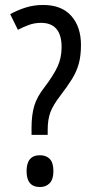

<svg xmlns="http://www.w3.org/2000/svg" viewBox="-20 -744 381 773"><path d="M107 -201V-230Q107 -281 118 -318Q129 -355 160 -394Q195 -440 211.5 -475.5Q228 -511 228 -554Q228 -652 145 -652Q119 -652 96 -643.5Q73 -635 52 -624L21 -687Q50 -703 83 -713.5Q116 -724 154 -724Q228 -724 267 -680Q306 -636 306 -563Q306 -519 297 -487Q288 -455 270 -426Q252 -397 223 -359Q193 -320 182.5 -291Q172 -262 172 -221V-201ZM87 -55Q87 -119 141 -119Q166 -119 180.5 -104Q195 -89 195 -55Q195 -22 180 -6.5Q165 9 141 9Q87 9 87 -55Z"/></svg>

Font: Noto Sans Sinhala UI ExtraCondensed
Style: Regular
Weight: 400
Width: 2
Designer: Jelle Bosma - Monotype Design Team
Foundry: Monotype Imaging Inc.
Version: Version 2.006; ttfautohint (v1.8.4.7-5d5b)